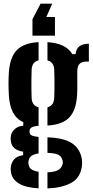

<svg xmlns="http://www.w3.org/2000/svg" viewBox="-20 -839 507 1050"><path d="M191 191Q120 187 84 164.8Q48 142.5 41 108Q39.5 99.5 38.8 91Q38 82.5 39.5 73.5Q42.5 49.5 57.5 32.2Q72.5 15 106.5 9.5V-9.5Q45.5 -19 39.5 -66Q38 -76.5 38 -81Q38 -85.5 39.5 -95Q42 -115.5 59.8 -132.2Q77.5 -149 107.5 -152V-170.5Q69.5 -188.5 50.8 -224.5Q32 -260.5 28.5 -318Q27.5 -337 27 -352.8Q26.5 -368.5 26.5 -383Q26.5 -397.5 27 -412Q27.5 -426.5 28.5 -443.5Q34.5 -527 72.5 -565.5Q110.5 -604 191 -608.5V-509.5Q173 -504.5 163.5 -492Q154 -479.5 153 -458.5Q152 -431.5 151.8 -404.5Q151.5 -377.5 151.8 -351.8Q152 -326 153 -303Q154 -282 163.5 -269.5Q173 -257 191 -252V-151Q163 -149 152.2 -141.8Q141.5 -134.5 141.5 -122V-118Q141.5 -105.5 152 -99.2Q162.5 -93 191 -90V0Q168.5 3.5 154.5 12Q140.5 20.5 137.5 36Q135 43.5 135 50.5Q135 57.5 137.5 65Q140.5 80.5 154.8 88.8Q169 97 191 100.5ZM239.5 -152.5V-252Q257 -257 266.2 -269.5Q275.5 -282 276.5 -303Q277.5 -326 277.8 -351.8Q278 -377.5 277.8 -404.5Q277.5 -431.5 276.5 -458.5Q275.5 -479.5 266.2 -491.8Q257 -504 239.5 -509V-608.5Q340 -602.5 375.5 -543H393Q396.5 -572 414.2 -585.8Q432 -599.5 466 -600V-502H452Q426 -502 414.2 -488.8Q402.5 -475.5 402.5 -445.5V-417.5Q402.5 -399.5 402.8 -384Q403 -368.5 402.8 -352.5Q402.5 -336.5 401.5 -318Q396.5 -235.5 358.5 -196.2Q320.5 -157 239.5 -152.5ZM239.5 191.5V103.5Q276 102 295.5 92.2Q315 82.5 321 62.5Q324 55 323.8 47.5Q323.5 40 320 32.5Q314.5 13.5 295.2 5.8Q276 -2 239.5 -3V-88Q328.5 -85 373 -56Q417.5 -27 427.5 30Q428.5 37.5 429 48.8Q429.5 60 427.5 72.5Q418 136.5 366.2 162.8Q314.5 189 239.5 191.5ZM265.5 -819 233.5 -746H280.5V-644H157.5V-734L202 -819Z"/></svg>

Font: Big Shoulders Stencil Display Thin ExtraBold
Style: Regular
Weight: 800
Version: Version 2.001